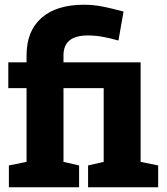

<svg xmlns="http://www.w3.org/2000/svg" viewBox="-20 -792 707 812"><path d="M17.6 0V-92.3L92.3 -107.4V-419.4H15.1V-528.3H92.3V-558.1Q92.3 -661.1 155.8 -716.6Q219.2 -772 335 -772Q374.5 -772 413.1 -764.4Q451.7 -756.8 502.4 -743.2L481 -620.6Q444.8 -630.9 413.6 -636.5Q382.3 -642.1 351.6 -642.1Q248.5 -642.1 248.5 -558.1V-528.3H574.7V-107.4L648.9 -92.3V0H352.5V-92.3L418.5 -107.4V-419.4H248.5V-107.4L314.5 -92.3V0Z"/></svg>

Font: Roboto Slab ExtraBold
Style: Regular
Weight: 800
Designer: Google
Version: Version 2.001; ttfautohint (v1.8.3)